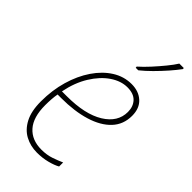

<svg xmlns="http://www.w3.org/2000/svg" viewBox="-239 -832 909 909"><g transform="rotate(45 215.5 -377.5)"><path d="M207 10Q164 10 128 -9Q92 -28 70.5 -69Q49 -110 49 -175Q49 -250 68 -315.5Q87 -381 121 -431Q155 -481 199.5 -509Q244 -537 295 -537Q343 -537 373 -509.5Q403 -482 403 -432Q403 -374 366 -334.5Q329 -295 262 -274.5Q195 -254 106 -254H82Q79 -239 77.5 -218.5Q76 -198 76 -177Q76 -96 112 -55.5Q148 -15 212 -15Q248 -15 277 -25Q306 -35 328 -45V-18Q309 -7 276.5 1.5Q244 10 207 10ZM118 -279Q240 -279 308 -321Q376 -363 376 -431Q376 -467 355 -489.5Q334 -512 292 -512Q249 -512 207 -483.5Q165 -455 132.5 -402.5Q100 -350 86 -279ZM253 -612Q277 -633 302.5 -661Q328 -689 350.5 -716.5Q373 -744 386 -765H416V-758Q400 -736 375.5 -708Q351 -680 323.5 -652.5Q296 -625 271 -605H254Z"/></g></svg>

Font: Noto Sans SemiCondensed Thin
Style: Italic
Weight: 100
Width: 4
Italic angle: -12°
Designer: Monotype Design Team
Foundry: Monotype Imaging Inc.
Version: Version 2.013; ttfautohint (v1.8.4.7-5d5b)